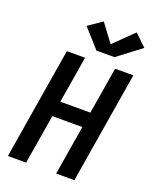

<svg xmlns="http://www.w3.org/2000/svg" viewBox="-177 -1090 954 1189"><g transform="rotate(20 300.0 -496.0)"><path d="M25 0 146 -735H266L215 -427H413L464 -735H584L463 0H343L397 -326H199L145 0ZM317 -801 207 -924 298 -986 386 -868 513 -992 590 -918 436 -801Z"/></g></svg>

Font: Iosevka Curly Extended
Style: Bold Italic
Weight: 700
Width: 7
Italic angle: -9°
Monospace: yes
Designer: Belleve Invis
Foundry: Belleve Invis
Version: Version 11.1.0; ttfautohint (v1.8.3)